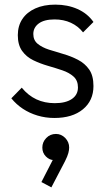

<svg xmlns="http://www.w3.org/2000/svg" viewBox="-20 -500 464 830"><path d="M215 10Q177 10 142 -0.5Q107 -11 78.5 -30Q50 -49 29 -75L74 -121Q102 -87 137.5 -70.5Q173 -54 217 -54Q264 -54 290.5 -72Q317 -90 317 -122Q317 -152 298 -169Q279 -186 249.5 -196Q220 -206 187 -215.5Q154 -225 124 -239.5Q94 -254 75.5 -280Q57 -306 57 -348Q57 -388 76.5 -417.5Q96 -447 132.5 -463.5Q169 -480 219 -480Q272 -480 315 -461Q358 -442 384 -405L339 -360Q318 -387 286.5 -401.5Q255 -416 216 -416Q171 -416 147.5 -398.5Q124 -381 124 -353Q124 -326 143 -310.5Q162 -295 191.5 -285.5Q221 -276 254 -266.5Q287 -257 317 -241.5Q347 -226 365.5 -199.5Q384 -173 384 -128Q384 -65 338.5 -27.5Q293 10 215 10ZM202 310 159 287 216 176 242 170Q238 179 231 185.5Q224 192 213 192Q194 192 178.5 176.5Q163 161 163 138Q163 114 180 96.5Q197 79 222 79Q245 79 262 96.5Q279 114 279 138Q279 148 275.5 161.5Q272 175 261 197Z"/></svg>

Font: Outfit Thin Light
Style: Regular
Weight: 300
Version: Version 1.100;gftools[0.9.27]